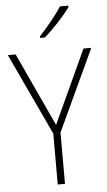

<svg xmlns="http://www.w3.org/2000/svg" viewBox="-62 -989 573 1029"><g transform="rotate(-5 224.5 -475.0)"><path d="M346 -942V-950H301C272 -904 222 -844 180 -799V-791H206C253 -831 314 -897 346 -942ZM225 -319 42 -714H0L206 -274V0H245V-276L449 -714H407Z"/></g></svg>

Font: Noto Sans Myanmar UI SemiCondensed ExtraLight
Style: Regular
Weight: 200
Width: 4
Designer: Monotype Design Team
Foundry: Monotype Imaging Inc.
Version: Version 2.103